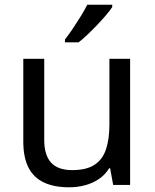

<svg xmlns="http://www.w3.org/2000/svg" viewBox="-20 -786 658 816"><path d="M533 -536V0H461L448 -71H444Q427 -43 400 -25Q373 -7 341 1.5Q309 10 274 10Q210 10 166.5 -10.5Q123 -31 101 -74Q79 -117 79 -185V-536H168V-191Q168 -127 197 -95Q226 -63 287 -63Q347 -63 381.5 -85.5Q416 -108 430.5 -151.5Q445 -195 445 -257V-536ZM457 -756Q448 -742 431 -722Q414 -702 393.5 -680.5Q373 -659 352.5 -639.5Q332 -620 314 -606H256V-618Q271 -637 288.5 -663Q306 -689 323 -716.5Q340 -744 351 -766H457Z"/></svg>

Font: Noto Sans Sinhala
Style: Regular
Weight: 400
Designer: Jelle Bosma - Monotype Design Team
Foundry: Monotype Imaging Inc.
Version: Version 2.006